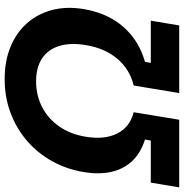

<svg xmlns="http://www.w3.org/2000/svg" viewBox="-4 -774 777 811"><g transform="rotate(-90 384.5 -368.5)"><path d="M-1.5 0 18.6 -120.1H196.3L200.7 -144.5Q141.6 -163.6 107.9 -200.7Q74.2 -237.8 63.5 -289.3Q52.7 -340.8 63 -402.3Q75.2 -476.1 109.4 -537.4Q143.6 -598.6 196 -643.6Q248.5 -688.5 314.5 -712.9Q380.4 -737.3 456.1 -737.3Q531.7 -737.3 591.6 -712.9Q651.4 -688.5 691.4 -643.6Q731.4 -598.6 747.6 -537.4Q763.7 -476.1 751.5 -402.3Q741.2 -340.3 713.4 -289.1Q685.5 -237.8 639.6 -200.7Q593.8 -163.6 528.8 -144.5L524.4 -120.1H702.6L682.6 0H397L428.7 -192.4Q496.1 -208 541.3 -261Q586.4 -314 599.6 -395Q610.4 -460 595.7 -507.1Q581.1 -554.2 543.2 -579.3Q505.4 -604.5 446.3 -604.5Q387.2 -604.5 338.1 -579.3Q289.1 -554.2 256.1 -507.1Q223.1 -460 212.4 -395Q199.2 -314 226.6 -261Q253.9 -208 315.9 -192.4L284.2 0Z"/></g></svg>

Font: Inter 20pt
Style: Bold Italic
Weight: 700
Italic angle: -9.3988°
Version: Version 4.001;git-66647c0bb